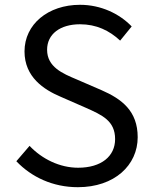

<svg xmlns="http://www.w3.org/2000/svg" viewBox="-20 -766 636 799"><path d="M304 13C457 13 553 -79 553 -195C553 -304 487 -354 402 -391L298 -436C241 -460 176 -487 176 -559C176 -624 230 -665 313 -665C381 -665 435 -639 480 -597L528 -656C477 -709 400 -746 313 -746C180 -746 82 -665 82 -552C82 -445 163 -393 231 -364L336 -318C406 -287 459 -263 459 -187C459 -116 402 -68 305 -68C229 -68 155 -104 103 -159L48 -95C111 -29 200 13 304 13Z"/></svg>

Font: Noto Sans KR
Style: Regular
Weight: 400
Designer: Ryoko NISHIZUKA 西塚涼子 (kana, bopomofo & ideographs); Paul D. Hunt (Latin, Greek & Cyrillic); Sandoll Communications 산돌커뮤니
Foundry: Adobe
Version: Version 2.004;hotconv 1.0.118;makeotfexe 2.5.65603